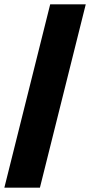

<svg xmlns="http://www.w3.org/2000/svg" viewBox="-23 -790 413 880"><path d="M-3 70 207 -770H370L160 70Z"/></svg>

Font: Outfit Thin Black
Style: Regular
Weight: 900
Version: Version 1.100;gftools[0.9.27]